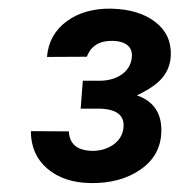

<svg xmlns="http://www.w3.org/2000/svg" viewBox="-20 -737 409 437"><path d="M168.5 -553.2H209Q238.8 -554.2 257.6 -567.9Q276.4 -581.5 279.8 -604Q284.2 -636.7 248 -643.1L236.8 -644Q191.4 -645 177.7 -607.9L86.9 -607.4Q91.3 -658.7 131.8 -688.5Q172.4 -718.3 233.4 -717.3Q296.4 -715.8 333.7 -686.8Q371.1 -657.7 368.7 -609.9Q367.2 -581.1 349.4 -559.8Q331.5 -538.6 291.5 -520Q349.1 -500 347.2 -437Q345.7 -382.8 299.8 -351.1Q253.9 -319.3 186 -320.3Q125 -321.3 87.6 -353.3Q50.3 -385.3 50.3 -438.5L136.7 -438Q138.7 -394.5 190.4 -393.6Q216.8 -393.6 237.1 -407.2Q257.3 -420.9 260.7 -443.8Q267.1 -487.3 208.5 -489.7H163.6Z"/></svg>

Font: TypoPRO Roboto
Style: Italic
Weight: 500
Italic angle: -12°
Designer: Google
Version: Version 2.136; 2016